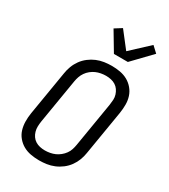

<svg xmlns="http://www.w3.org/2000/svg" viewBox="-237 -1100 1073 1219"><g transform="rotate(30 300.0 -491.0)"><path d="M254 8Q222 8 192 2.5Q162 -3 137 -17Q112 -31 93 -53.5Q74 -76 65.5 -104Q57 -132 56.5 -162.5Q56 -193 61 -225L115 -550Q119 -577 129 -603.5Q139 -630 156 -653.5Q173 -677 196.5 -695Q220 -713 246.5 -724Q273 -735 300.5 -739Q328 -743 355 -743Q387 -743 417 -737.5Q447 -732 472 -718Q497 -704 516 -681.5Q535 -659 544 -631Q553 -603 553 -572.5Q553 -542 548 -510L494 -185Q490 -158 480 -131.5Q470 -105 453 -81.5Q436 -58 412.5 -40Q389 -22 362.5 -11Q336 0 308.5 4Q281 8 254 8ZM254 -65Q272 -65 291 -68.5Q310 -72 327 -79.5Q344 -87 359.5 -99.5Q375 -112 386.5 -128Q398 -144 403.5 -161.5Q409 -179 412 -197L466 -522Q469 -542 470 -560.5Q471 -579 465.5 -596.5Q460 -614 450 -628.5Q440 -643 425 -652.5Q410 -662 392 -666Q374 -670 355 -670Q337 -670 318 -666.5Q299 -663 282 -655.5Q265 -648 249.5 -635.5Q234 -623 223 -607Q212 -591 206 -573.5Q200 -556 197 -538L143 -213Q140 -193 139.5 -174.5Q139 -156 144 -138.5Q149 -121 159 -106.5Q169 -92 184 -82.5Q199 -73 217 -69Q235 -65 254 -65ZM328 -815 245 -954 296 -986 387 -869 517 -990 560 -950 430 -815Z"/></g></svg>

Font: Iosevka Aile
Style: Italic
Weight: 400
Italic angle: -9°
Designer: Belleve Invis
Foundry: Belleve Invis
Version: Version 28.0.1; ttfautohint (v1.8.4)